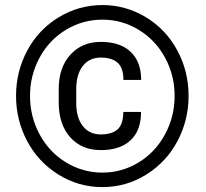

<svg xmlns="http://www.w3.org/2000/svg" viewBox="-20 -741 826 771"><path d="M546.4 -291.5Q546.4 -216.8 504.2 -177.5Q461.9 -138.2 384.8 -138.2Q308.1 -138.2 262 -189.7Q215.8 -241.2 215.8 -330.1V-383.8Q215.8 -469.7 262.5 -521.2Q309.1 -572.8 384.8 -572.8Q462.9 -572.8 504.9 -532.7Q546.9 -492.7 546.9 -419.9H475.6Q475.6 -468.3 452.4 -489Q429.2 -509.8 384.8 -509.8Q338.9 -509.8 312.5 -476.1Q286.1 -442.4 286.1 -382.3V-327.1Q286.1 -268.6 312.5 -234.9Q338.9 -201.2 384.8 -201.2Q429.7 -201.2 452.4 -221.7Q475.1 -242.2 475.1 -291.5ZM100.6 -356Q100.6 -272 139.6 -200.4Q178.7 -128.9 245.8 -88.4Q313 -47.9 391.1 -47.9Q469.2 -47.9 536.1 -88.4Q603 -128.9 642.1 -200.4Q681.2 -272 681.2 -356Q681.2 -439 642.6 -509.8Q604 -580.6 536.9 -621.3Q469.7 -662.1 391.1 -662.1Q313 -662.1 245.6 -621.8Q178.2 -581.5 139.4 -510.3Q100.6 -439 100.6 -356ZM44.4 -356Q44.4 -454.6 90.1 -539.1Q135.7 -623.5 216.6 -672.1Q297.4 -720.7 391.1 -720.7Q484.9 -720.7 565.4 -672.1Q646 -623.5 691.7 -539.1Q737.3 -454.6 737.3 -356Q737.3 -259.8 693.4 -175.8Q649.4 -91.8 568.6 -40.8Q487.8 10.3 391.1 10.3Q294.9 10.3 214.1 -40.3Q133.3 -90.8 88.9 -174.8Q44.4 -258.8 44.4 -356Z"/></svg>

Font: Roboto
Style: Regular
Weight: 400
Designer: Google
Version: Version 2.134; 2016; ttfautohint (v1.6)